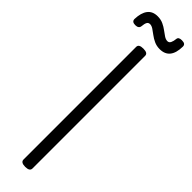

<svg xmlns="http://www.w3.org/2000/svg" viewBox="-459 -1347 1332 1332"><g transform="rotate(45 207.0 -681.0)"><path d="M207 14Q185 14 174 7Q163 0 163 -14V-1119Q163 -1133 174 -1139.5Q185 -1146 207 -1146Q229 -1146 240 -1139.5Q251 -1133 251 -1119V-14Q251 0 240 7Q229 14 207 14ZM52 -1221Q18 -1221 18 -1248Q20 -1310 45 -1342.5Q70 -1375 119 -1375Q150 -1375 174.5 -1363.5Q199 -1352 218 -1337.5Q237 -1323 254.5 -1311.5Q272 -1300 288 -1300Q304 -1300 311.5 -1316Q319 -1332 321 -1355Q323 -1376 355 -1376Q374 -1376 382.5 -1369.5Q391 -1363 391 -1349Q390 -1286 364.5 -1254.5Q339 -1223 289 -1223Q259 -1223 234 -1234.5Q209 -1246 189.5 -1261Q170 -1276 152.5 -1287.5Q135 -1299 120 -1299Q104 -1299 97 -1286Q90 -1273 88 -1248Q87 -1235 78 -1228Q69 -1221 52 -1221Z"/></g></svg>

Font: Playwrite BR
Style: Regular
Weight: 400
Designer: Veronika Burian, José Scaglione
Foundry: TypeTogether
Version: Version 1.002